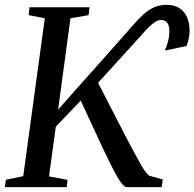

<svg xmlns="http://www.w3.org/2000/svg" viewBox="-28 -773 803 793"><path d="M-8 0 -3.5 -30.5 68 -45.5 157 -697.5 90.5 -710.5 94 -743H341.5L338 -710.5L263 -697.5L212 -320.5L474 -615Q499.5 -643.5 521 -668.5Q542.5 -693.5 563.2 -712.5Q584 -731.5 607.5 -742.2Q631 -753 660.5 -753Q692.5 -753 713.2 -739.2Q734 -725.5 744.5 -701.8Q755 -678 755 -647.5Q755 -629 751.8 -614.5Q748.5 -600 742.5 -583L652.5 -564Q660.5 -581 666 -602Q671.5 -623 671.5 -644.5Q671.5 -669 662.2 -679.8Q653 -690.5 637 -690.5Q625 -690.5 611.5 -681.5Q598 -672.5 583.2 -657.5Q568.5 -642.5 552.5 -624Q536.5 -605.5 519 -587L377 -431L490.5 -210.5Q512 -170.5 527 -142Q542 -113.5 553 -94.5Q564 -75.5 572.5 -64.2Q581 -53 588 -47.5L644.5 -31.5L639.5 0H495.5Q487 -1 477.2 -12.2Q467.5 -23.5 455.5 -44.2Q443.5 -65 429.2 -93.8Q415 -122.5 398 -158L305.5 -357.5L202.5 -250L174.5 -44.5L251 -30L247.5 0Z"/></svg>

Font: Merriweather 72pt
Style: Italic
Weight: 400
Italic angle: -7.8°
Version: Version 2.101